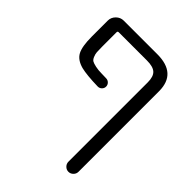

<svg xmlns="http://www.w3.org/2000/svg" viewBox="-208 -659 972 972"><g transform="rotate(45 278.0 -172.5)"><path d="M414.1 -407.2Q414.1 -448.2 395.5 -465.3Q377 -482.4 333 -482.4H130.9Q123 -482.4 123 -474.6V-372.1Q123 -345.7 124 -332.5Q125 -319.3 130.9 -305.7Q136.7 -292 145 -287.1Q153.3 -282.2 173.3 -277.8Q193.4 -273.4 216.8 -273.4Q230.5 -272.5 250 -272.5Q262.7 -272.5 271.5 -263.7Q280.3 -254.9 280.3 -242.7Q280.3 -230.5 271.5 -221.7Q262.7 -212.9 250 -212.9Q169.9 -214.8 129.9 -224.6Q83 -237.3 66.4 -269Q49.8 -300.8 49.8 -371.1V-484.4Q49.8 -507.8 66.9 -524.9Q84 -542 107.4 -542H347.7Q485.4 -542 486.3 -417V161.1Q486.3 175.8 475.6 186.5Q464.8 197.3 450.2 197.3Q435.5 197.3 424.8 186.5Q414.1 175.8 414.1 161.1Z"/></g></svg>

Font: Gen Jyuu Gothic P Normal
Style: Regular
Weight: 300
Designer: [Source Han Sans]
Ryoko NISHIZUKA  (kana & ideographs); Paul D. Hunt (Latin, Greek & Cyrillic); Wenlong ZHANG  (bopomofo
Version: Version 1.002.20150607